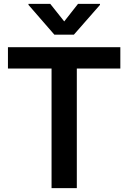

<svg xmlns="http://www.w3.org/2000/svg" viewBox="-20 -971 662 991"><path d="M21 -617.2V-727.5H601.1V-617.2H376.5V0H246.1V-617.2ZM239.3 -951.2 311.5 -860.4 382.8 -951.2H496.1V-945.8L361.3 -792H260.7L127 -945.8V-951.2Z"/></svg>

Font: Inter Tight SemiBold
Style: Regular
Weight: 600
Designer: Rasmus Andersson
Foundry: rsms
Version: Version 3.004; ttfautohint (v1.8.4.7-5d5b)